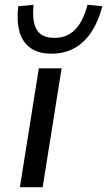

<svg xmlns="http://www.w3.org/2000/svg" viewBox="-20 -781 447 801"><path d="M63 0 142 -496H237L158 0ZM195 -557Q141 -557 107.5 -580.5Q74 -604 61.5 -648.5Q49 -693 56 -755L120 -761Q113 -692 133 -657.5Q153 -623 207 -623Q260 -623 293.5 -657.5Q327 -692 345 -761L407 -755Q391 -693 362 -648.5Q333 -604 291 -580.5Q249 -557 195 -557Z"/></svg>

Font: Nunito Sans 7pt SemiExpanded
Style: Italic
Weight: 400
Width: 6
Italic angle: -9°
Designer: Vernon Adams
Foundry: Vernon Adams
Version: Version 3.101;gftools[0.9.27]